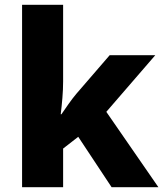

<svg xmlns="http://www.w3.org/2000/svg" viewBox="-20 -780 680 800"><path d="M243 -441Q243 -408 240 -372Q237 -336 233 -304H236Q249 -323 265.5 -346.5Q282 -370 298 -389L437 -550H627L423 -314L640 0H445L306 -210L243 -161V0H72V-760H243Z"/></svg>

Font: Noto Kufi Arabic ExtraBold
Style: Regular
Weight: 800
Designer: Monotype Design Team, David Williams, Khaled Hosny
Foundry: Google LLC
Version: Version 2.109; ttfautohint (v1.8.4.7-5d5b)